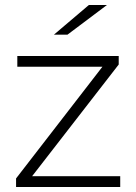

<svg xmlns="http://www.w3.org/2000/svg" viewBox="-20 -745 543 765"><path d="M108 -43H459V0H44V-34L388 -479H49V-522H453V-488ZM195 -607 334 -725H406L249 -607Z"/></svg>

Font: Montserrat Light Alt1
Style: Light
Weight: 500
Designer: Differentunic
Foundry: Julieta Ulanovsky
Version: 0.1